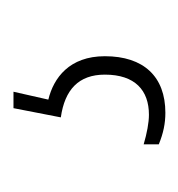

<svg xmlns="http://www.w3.org/2000/svg" viewBox="-10 -40 271 292"><g transform="rotate(-90 126.0 106.5)"><path d="M101 222C156 222 187 189 187 130C187 76 154 52 121 44L133 -9H108L94 63C136 69 159 90 159 130C159 176 135 197 98 197C86 197 70 194 53 189V212C70 219 85 222 101 222Z"/></g></svg>

Font: Noto Serif Armenian ExtraCondensed Thin
Style: Regular
Weight: 100
Width: 2
Designer: Monotype Design Team
Foundry: Monotype Imaging Inc.
Version: Version 2.008